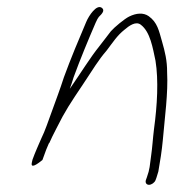

<svg xmlns="http://www.w3.org/2000/svg" viewBox="-20 -500 503 534"><path d="M82.3 -86C78 -76 74 -66 70.4 -56C68.9 -50 68.1 -46 68 -44C67.6 -29.4 93.7 -51.8 98 -55L108.6 -84C111.4 -90 113.8 -95.7 115.8 -101L117.5 -103C121.8 -113 128.3 -126.3 137 -143C161.5 -192.3 175.7 -213 210.5 -265C240.2 -309.5 252.7 -331.8 277 -360C293.8 -382 305.8 -401.2 325.8 -417C338.8 -428.2 357.9 -442.3 371.9 -431C398.1 -410.9 404.8 -366.8 412.5 -331C421.2 -277 417.4 -207.5 408.3 -141C404.8 -112.8 404.1 -92.9 400 -64.5C396.4 -39.7 397.2 -30.8 388.2 -6L386 0C383.2 7.7 386.9 14 394.4 14C401.4 14 410.1 7.9 412.6 1L415.2 -6C416.9 -10.7 418.6 -16.3 420.4 -23C425.1 -49.1 430.4 -83 432.7 -109C438.2 -172.7 447.9 -241.4 444.8 -299C445 -331.9 438.6 -356.7 430.8 -384C421.9 -415 417.9 -437.5 393.6 -455C378.6 -465.6 358.8 -463.6 339.2 -454C326.2 -447.6 298.1 -424.3 288.3 -413C280.7 -403.4 264 -380.9 256 -371C230.6 -339.5 205.7 -298.4 174.1 -253C178 -263.7 181.5 -274.3 184.7 -285C202.7 -334.4 226.5 -391.7 246.1 -437C249.6 -445 252.6 -450.3 254.9 -453C263.5 -461.4 272.5 -470.9 263.5 -478C248.9 -489.4 227.2 -456.7 219.8 -439C200 -392.7 176.1 -335.5 157.7 -285C151.9 -267 146.1 -250.3 140.5 -235L109.6 -150C105 -137.3 100.1 -125.7 94.9 -115C91.8 -106.6 85.3 -94.3 82.3 -86Z"/></svg>

Font: Take Off
Style: Drunk
Weight: 400
Foundry: Cannot Into Space Fonts
Version: Version 0.89